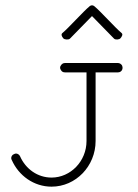

<svg xmlns="http://www.w3.org/2000/svg" viewBox="-20 -692 516 719"><path d="M315.9 -668.9C291.4 -648.7 237.9 -588.3 213.5 -568.1C207.7 -563.3 211.8 -554.7 216.6 -549C221.4 -543.2 235.9 -542.3 241.7 -547.1L324.5 -631.8L407.3 -547.1C413 -542.3 426.6 -543.2 431.4 -549C436.2 -554.7 441.3 -563.3 435.5 -568.1C411.1 -588.3 357.6 -648.7 333.1 -668.9C327.9 -673.2 321.1 -673.2 315.9 -668.9ZM223 -456C216 -456 211 -452 208 -447C204 -442 204 -435 208 -430C211 -424 216 -421 223 -421H304V-164C304 -88 244 -27 173 -27C121 -27 76 -59 55 -107C52 -113 46 -117 40 -117C37 -117 35 -116 33 -115C26 -113 22 -106 22 -100C22 -97 23 -95 24 -93C50 -34 107 7 173 7C264 7 338 -70 338 -164V-421H422C428 -421 434 -424 437 -430C438 -432 439 -435 439 -438C439 -441 438 -444 437 -447C434 -452 428 -456 422 -456Z"/></svg>

Font: LetsTrace
Style: basic
Weight: 500
Version: Version 002.000